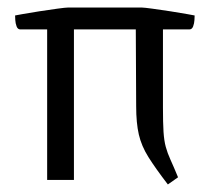

<svg xmlns="http://www.w3.org/2000/svg" viewBox="-20 -477 561 509"><path d="M341 -195 340 -399H176V0H105V-399H34Q27 -399 24 -407Q21 -415 20.5 -424Q20 -433 20 -436Q20 -436 39 -439.5Q58 -443 84 -447Q110 -451 132 -454Q154 -457 160 -457H356Q362 -457 384 -454Q406 -451 432 -447Q458 -443 477 -439.5Q496 -436 496 -436Q496 -433 495.5 -424Q495 -415 492 -407Q489 -399 482 -399H412V-192Q412 -151 413.5 -127.5Q415 -104 419.5 -87.5Q424 -71 432 -53.5Q440 -36 452 -7L425 12Q392 -31 373.5 -60.5Q355 -90 348 -120.5Q341 -151 341 -195Z"/></svg>

Font: Mate SC
Style: Regular
Weight: 400
Designer: Eduardo Rodriguez Tunni
Foundry: Eduardo Rodriguez Tunni
Version: Version 1.003; ttfautohint (v1.8.4.7-5d5b);gftools[0.9.24]